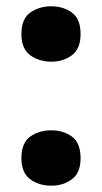

<svg xmlns="http://www.w3.org/2000/svg" viewBox="-20 -578 325 610"><path d="M48 -470Q48 -518 76 -538Q104 -558 143 -558Q181 -558 208.5 -538Q236 -518 236 -470Q236 -423 208.5 -402.5Q181 -382 143 -382Q104 -382 76 -402.5Q48 -423 48 -470ZM48 -75Q48 -124 76 -144Q104 -164 143 -164Q181 -164 208.5 -144Q236 -124 236 -75Q236 -29 208.5 -8.5Q181 12 143 12Q104 12 76 -8.5Q48 -29 48 -75Z"/></svg>

Font: Noto Sans Canadian Aboriginal ExtraBold
Style: Regular
Weight: 800
Designer: Monotype Design Team, Typotheque's Kevin King
Foundry: Monotype Imaging Inc.
Version: Version 2.004; ttfautohint (v1.8.4.7-5d5b)